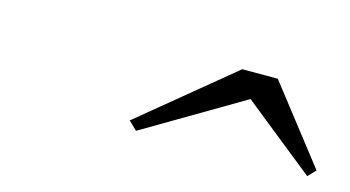

<svg xmlns="http://www.w3.org/2000/svg" viewBox="-35 -864 624 342"><g transform="rotate(15 277.0 -692.5)"><path d="M225.5 -615 210 -630 380 -770H445.5L554.5 -630L541 -616L408 -722.5Z"/></g></svg>

Font: Bodoni Moda
Style: Bold Italic
Weight: 700
Italic angle: -13°
Version: Version 2.004